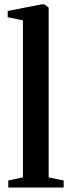

<svg xmlns="http://www.w3.org/2000/svg" viewBox="-20 -838 314 858"><path d="M82.5 -45.5V-747L14.5 -761V-789L165.5 -818.5H178.5L197.5 -804V-45L264.5 -31.5V0H17V-31.5Z"/></svg>

Font: Merriweather 96pt SemiBold
Style: Regular
Weight: 600
Version: Version 2.100